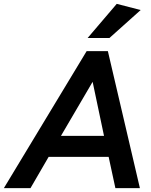

<svg xmlns="http://www.w3.org/2000/svg" viewBox="-75 -975 783 995"><path d="M-55 0 374 -710H484L650 0H523L488 -162H177L83 0ZM241 -271H464L405 -551ZM379 -778 530 -955 654 -923 492 -778Z"/></svg>

Font: Livvic SemiBold
Style: Italic
Weight: 600
Italic angle: -10°
Designer: Jacques Le Bailly, Baron von Fonthausen
Version: Version 1.001; ttfautohint (v1.8.2)